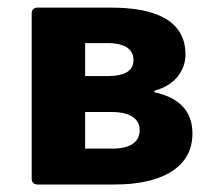

<svg xmlns="http://www.w3.org/2000/svg" viewBox="-20 -492 568 512"><path d="M64.5 -456.1V-15.6C64.5 -5.9 70.3 0 80.1 0H287.1C400.4 0 493.2 -39.1 493.2 -135.7C493.2 -200.2 453.1 -232.4 391.6 -246.1V-250C450.2 -265.6 474.6 -307.6 474.6 -346.7C474.6 -442.4 385.7 -471.7 275.4 -471.7H80.1C70.3 -471.7 64.5 -465.8 64.5 -456.1ZM266.6 -289.1H207V-377H266.6C315.4 -377 335.9 -359.4 335.9 -332C335.9 -304.7 315.4 -289.1 266.6 -289.1ZM279.3 -95.7H207V-193.4H277.3C330.1 -193.4 352.5 -172.9 352.5 -145.5C352.5 -116.2 332 -95.7 279.3 -95.7Z"/></svg>

Font: Ed Sans Neue
Style: Bold
Weight: 700
Designer: Stephen Hutchings
Version: Version 1.004;PS 001.004;hotconv 1.0.88;makeotf.lib2.5.64775